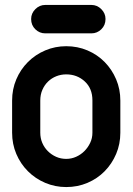

<svg xmlns="http://www.w3.org/2000/svg" viewBox="-20 -747 539 777"><path d="M29 -340Q29 -386 46 -426Q63 -466 93 -496Q123 -526 163 -543Q203 -560 248 -560Q294 -560 334 -543Q374 -526 403.5 -496Q433 -466 450 -426Q467 -386 467 -340V-210Q467 -164 450 -124Q433 -84 403.5 -54Q374 -24 334 -7Q294 10 248 10Q203 10 163 -7Q123 -24 93 -54Q63 -84 46 -124Q29 -164 29 -210ZM143 -210Q143 -188 151 -169Q159 -150 173.5 -135.5Q188 -121 207 -112.5Q226 -104 248 -104Q269 -104 288 -112.5Q307 -121 321.5 -135.5Q336 -150 345 -169Q354 -188 354 -210V-341Q354 -389 323 -417.5Q292 -446 248 -446Q227 -446 208 -438.5Q189 -431 174.5 -417Q160 -403 151.5 -383.5Q143 -364 143 -340ZM163 -612Q140 -612 123 -628.5Q106 -645 106 -670Q106 -693 123 -710Q140 -727 163 -727H350Q373 -727 390 -710Q407 -693 407 -670Q407 -645 390 -628.5Q373 -612 350 -612Z"/></svg>

Font: VDS
Style: Bold
Weight: 700
Designer: artmaker
Foundry: artmaker
Version: Version 1.000 2009 initial release